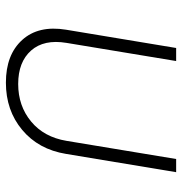

<svg xmlns="http://www.w3.org/2000/svg" viewBox="-4 -582 594 625"><g transform="rotate(90 292.5 -269.0)"><path d="M248.5 8.3Q157.7 8.3 109.6 -44.7Q61.5 -97.7 76.2 -187.5L135.7 -545.9H178.2L119.1 -189Q106.9 -115.7 144 -73.7Q181.2 -31.7 252.9 -31.7Q324.2 -31.7 375 -73.7Q425.8 -115.7 438 -189L497.1 -545.9H540L480.5 -187.5Q465.8 -97.7 402.3 -44.7Q338.9 8.3 248.5 8.3Z"/></g></svg>

Font: Inter Extra Light
Style: Italic
Weight: 200
Italic angle: -9.39999°
Designer: Rasmus Andersson
Foundry: rsms
Version: Version 4.000;git-3c8e0fc